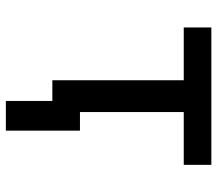

<svg xmlns="http://www.w3.org/2000/svg" viewBox="-62 -508 725 640"><g transform="rotate(90 300.0 -187.5)"><path d="M316 155V0H247V-438H71V-530H529V-438H353V-92H415V155Z"/></g></svg>

Font: Iosevka Curly SmBdEx
Style: Regular
Weight: 600
Width: 7
Monospace: yes
Designer: Belleve Invis
Foundry: Belleve Invis
Version: Version 11.1.0; ttfautohint (v1.8.3)